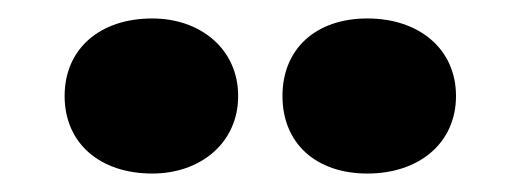

<svg xmlns="http://www.w3.org/2000/svg" viewBox="-20 -767 564 208"><path d="M378 -579C434 -579 474 -612 474 -663C474 -714 434 -747 378 -747C322 -747 286 -714 286 -663C286 -612 322 -579 378 -579ZM145 -579C197 -579 238 -612 238 -663C238 -714 197 -747 145 -747C88 -747 50 -714 50 -663C50 -612 88 -579 145 -579Z"/></svg>

Font: Fixel Text Black
Style: Regular
Weight: 900
Width: 4
Designer: AlfaBravo + MacPaw
Foundry: Kyrylo Tkachov, Marchela Mozhyna, Serhii Makarenko, Maria Weinstein, Zakhar Kryvoshyya
Version: Version 1.211